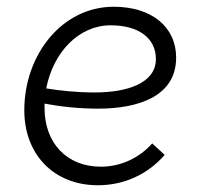

<svg xmlns="http://www.w3.org/2000/svg" viewBox="-20 -543 592 569"><path d="M270 6C346 6 417 -25 468 -84L431 -118C394 -76 339 -49 279 -49C177 -49 112 -120 112 -223V-236C159 -227 214 -221 271 -221C389 -221 502 -257 502 -372C502 -463 430 -523 317 -523C164 -523 52 -381 52 -216C52 -86 139 6 270 6ZM117 -281C138 -389 214 -468 308 -468C391 -468 442 -430 442 -368C442 -296 356 -269 261 -269C209 -269 159 -274 117 -281Z"/></svg>

Font: Fixel Text 20240404 Light
Style: Italic
Weight: 300
Width: 4
Italic angle: -10°
Designer: AlfaBravo + MacPaw
Foundry: Kyrylo Tkachov, Marchela Mozhyna, Serhii Makarenko, Maria Weinstein, Zakhar Kryvoshyya
Version: Version 1.211;Glyphs 3.2 (3225)